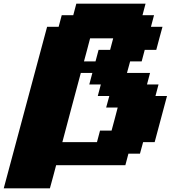

<svg xmlns="http://www.w3.org/2000/svg" viewBox="-54 -895 949 1040"><path d="M-33.7 125H216.3Q222.2 104 233.4 62.5Q244.6 21 250 0H625L641.6 -62.5H704.1L721.2 -125H783.7Q794.9 -166.5 817.1 -249.8Q839.4 -333 850.6 -375H788.1L804.7 -437.5H742.2L758.8 -500H633.8L650.9 -562.5H713.4L730 -625H792.5Q797.9 -645.5 809.1 -687.3Q820.3 -729 826.2 -750H763.7L780.3 -812.5H717.8L734.4 -875H359.4L342.8 -812.5H280.3L263.7 -750H201.2Q162.1 -604.5 83.7 -312.5Q5.4 -20.5 -33.7 125ZM471.2 -125H283.7Q300.3 -187.5 333.5 -312.5Q366.7 -437.5 383.8 -500H446.3L429.7 -437.5H492.2L475.6 -375H538.1L521 -312.5H583.5Q578.1 -291.5 567.1 -249.8Q556.2 -208 550.3 -187.5H487.8ZM463.4 -562.5H400.9Q406.7 -583.5 417.7 -625Q428.7 -666.5 434.1 -687.5H559.1L542.5 -625H480Z"/></svg>

Font: Faithful 32x
Style: BoldOblique
Weight: 400
Foundry: Faithful Resource Pack
Version: Version 1.0; January 27, 2023